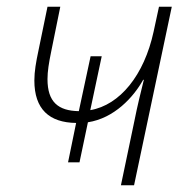

<svg xmlns="http://www.w3.org/2000/svg" viewBox="-20 -550 571 570"><path d="M379 -191 339 0H378L490 -530H452L436 -456C408 -327 336 -238 248 -223L282 -383H249L214 -220C153 -221 121 -247 121 -315C121 -338 125 -363 132 -397L159 -530H121L94 -399C87 -366 82 -338 82 -311C82 -226 126 -186 206 -185L182 -68H216L241 -187C319 -199 376 -261 405 -313H407C398 -276 388 -237 379 -191Z"/></svg>

Font: Noto Sans ExtraLight
Style: Italic
Weight: 200
Italic angle: -12°
Designer: Monotype Design Team
Foundry: Monotype Imaging Inc.
Version: Version 2.013